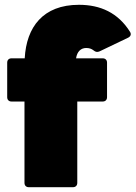

<svg xmlns="http://www.w3.org/2000/svg" viewBox="-20 -780 565 800"><path d="M284 0C295 0 302 -7 302 -18V-357H408C419 -357 426 -364 426 -375V-519C426 -530 419 -537 408 -537H297C301 -565 317 -580 339 -580C352 -580 361 -577 370 -570C378 -563 386 -562 395 -566L514 -623C524 -628 528 -637 522 -647C472 -727 398 -760 309 -760C159 -760 90 -667 83 -537H28C17 -537 10 -530 10 -519V-375C10 -364 17 -357 28 -357H82V-18C82 -7 89 0 100 0Z"/></svg>

Font: LINE Seed Sans TH Heavy
Style: Regular
Weight: 900
Designer: Dalton Maag Ltd | Thai characters by Cadson Demak Co.,Ltd.
Foundry: Dalton Maag Ltd
Version: Version 1.003